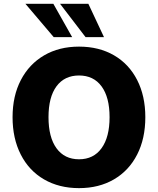

<svg xmlns="http://www.w3.org/2000/svg" viewBox="-20 -975 828 1007"><path d="M45.9 -360.4Q45.9 -471.7 89.4 -555.2Q132.8 -638.7 211.4 -684.6Q290 -730.5 394.5 -730.5Q499 -730.5 577.6 -685.1Q656.2 -639.6 699.2 -555.7Q742.2 -471.7 742.2 -360.4Q742.2 -248 699.2 -164.1Q656.2 -80.1 577.6 -34.2Q499 11.7 394.5 11.7Q290 11.7 210.9 -34.2Q131.8 -80.1 88.9 -164.6Q45.9 -249 45.9 -360.4ZM394.5 -139.6Q470.7 -139.6 512.7 -197.8Q554.7 -255.9 554.7 -360.4Q554.7 -464.8 512.7 -522Q470.7 -579.1 394.5 -579.1Q318.4 -579.1 276.4 -522.5Q234.4 -465.8 234.4 -360.4Q234.4 -254.9 276.4 -197.3Q318.4 -139.6 394.5 -139.6ZM294.9 -955.1H443.4L525.4 -780.3H428.7ZM259.8 -955.1 358.4 -780.3H261.7L113.3 -955.1Z"/></svg>

Font: Min Sans Black
Style: Regular
Weight: 900
Designer: Jinseong-Kim, NotoSansCJK, Nunito
Foundry: Jinseong-Kim
Version: Version 1.000